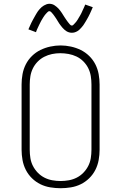

<svg xmlns="http://www.w3.org/2000/svg" viewBox="-20 -986 640 1014"><path d="M300 8Q273 8 245.5 3.5Q218 -1 193.5 -13Q169 -25 149 -44.5Q129 -64 116.5 -88.5Q104 -113 99 -140.5Q94 -168 94 -195V-540Q94 -567 99 -594.5Q104 -622 116.5 -646.5Q129 -671 149 -690.5Q169 -710 193.5 -722Q218 -734 245.5 -740Q273 -746 300 -746Q327 -746 354.5 -740Q382 -734 406.5 -722Q431 -710 451 -690.5Q471 -671 483.5 -646.5Q496 -622 501 -594.5Q506 -567 506 -540V-195Q506 -168 501 -140.5Q496 -113 483.5 -88.5Q471 -64 451 -44.5Q431 -25 406.5 -13Q382 -1 354.5 3.5Q327 8 300 8ZM300 -30Q322 -30 344 -34Q366 -38 385.5 -48Q405 -58 420.5 -74Q436 -90 446 -109.5Q456 -129 459.5 -151Q463 -173 463 -195V-540Q463 -562 459.5 -584Q456 -606 446 -626Q436 -646 420 -662Q404 -678 384 -687.5Q364 -697 342 -701Q320 -705 298 -705Q276 -705 254.5 -700.5Q233 -696 213.5 -686Q194 -676 178.5 -660Q163 -644 153.5 -624.5Q144 -605 140.5 -583.5Q137 -562 137 -540V-195Q137 -173 140.5 -151Q144 -129 154 -109.5Q164 -90 179.5 -74Q195 -58 214.5 -48Q234 -38 256 -34Q278 -30 300 -30ZM359 -813Q352 -813 345 -815Q338 -817 332 -820.5Q326 -824 320.5 -829Q315 -834 310.5 -839Q306 -844 301.5 -850Q297 -856 293 -861.5Q289 -867 285.5 -873.5Q282 -880 277.5 -886.5Q273 -893 269 -899Q265 -905 261 -910Q257 -915 251.5 -921Q246 -927 241 -927Q237 -927 234 -924.5Q231 -922 228.5 -919.5Q226 -917 222 -912.5Q218 -908 216.5 -906Q215 -904 213.5 -901.5Q212 -899 210 -896.5Q208 -894 206.5 -891Q205 -888 203 -885Q201 -882 199 -878.5Q197 -875 195 -871Q193 -867 191 -863Q189 -859 187 -855Q185 -851 183 -846.5Q181 -842 178.5 -837Q176 -832 174 -827Q172 -822 170 -816L130 -831Q134 -840 138 -849Q142 -858 145.5 -865.5Q149 -873 153 -880Q157 -887 160.5 -893.5Q164 -900 167.5 -906Q171 -912 174 -917Q177 -922 180.5 -927Q184 -932 189.5 -938Q195 -944 200 -948.5Q205 -953 212 -957Q219 -961 226 -963.5Q233 -966 241 -966Q248 -966 255 -964Q262 -962 268 -958Q274 -954 279.5 -949.5Q285 -945 289.5 -940Q294 -935 298.5 -929Q303 -923 307 -917Q311 -911 314.5 -905Q318 -899 322.5 -892.5Q327 -886 331 -880Q335 -874 339 -869Q343 -864 348.5 -857.5Q354 -851 359 -851Q363 -851 366 -853.5Q369 -856 371.5 -859Q374 -862 378 -866Q382 -870 383.5 -872.5Q385 -875 386.5 -877Q388 -879 390 -882Q392 -885 393.5 -888Q395 -891 397 -894Q399 -897 401 -900.5Q403 -904 405 -907.5Q407 -911 409 -915Q411 -919 413 -923.5Q415 -928 417 -932.5Q419 -937 421.5 -942Q424 -947 426 -952Q428 -957 430 -962L470 -948Q466 -938 462 -929.5Q458 -921 454.5 -913Q451 -905 447 -898Q443 -891 439.5 -884.5Q436 -878 432.5 -872.5Q429 -867 426 -862Q423 -857 419.5 -852Q416 -847 410.5 -841Q405 -835 400 -830Q395 -825 388 -821Q381 -817 374 -815Q367 -813 359 -813Z"/></svg>

Font: Iosevka Curly Slab XLtEx
Style: Regular
Weight: 200
Width: 7
Monospace: yes
Designer: Belleve Invis
Foundry: Belleve Invis
Version: Version 11.1.0; ttfautohint (v1.8.3)